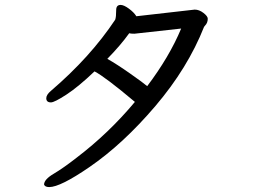

<svg xmlns="http://www.w3.org/2000/svg" viewBox="-20 -718 1040 780"><path d="M578 -368Q668 -487 716 -602L526 -581Q510 -581 505 -583Q469 -533 416 -479Q455 -457 509 -419Q563 -381 578 -368ZM180 42Q163 42 159 32Q159 11 198 -12Q237 -35 292 -78Q422 -177 528 -304Q408 -405 364 -428Q298 -365 249.5 -333.5Q201 -302 187 -302Q168 -302 168 -319Q168 -333 187 -349Q347 -486 448 -638Q452 -649 452 -677Q452 -698 470 -698Q483 -698 503.5 -683Q524 -668 534 -652L771 -679Q789 -679 806.5 -665.5Q824 -652 824 -642Q824 -625 813 -614L809 -609Q743 -442 611.5 -287.5Q480 -133 343 -39Q225 42 180 42Z"/></svg>

Font: LXGW WenKai Medium
Style: Regular
Weight: 500
Designer: LXGW / Fontworks Inc.
Foundry: LXGW / Fontworks Inc.
Version: Version 1.501; October 10, 2024